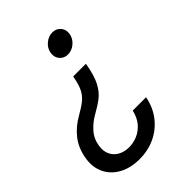

<svg xmlns="http://www.w3.org/2000/svg" viewBox="-219 -649 943 943"><g transform="rotate(-45 252.5 -178.0)"><path d="M329.1 -324.7 328.1 -319.3Q316.4 -252.9 297.1 -216.3Q277.8 -179.7 250.5 -158.7Q223.1 -137.7 186 -117.2Q150.9 -97.7 123.8 -67.6Q96.7 -37.6 89.8 4.9Q84.5 38.6 96.2 63.5Q107.9 88.4 132.6 102.1Q157.2 115.7 189.9 115.7Q218.8 115.7 247.3 103.8Q275.9 91.8 297.9 66.4Q319.8 41 329.1 0.5H421.9Q409.7 61.5 375.5 104.7Q341.3 147.9 292 170.7Q242.7 193.4 185.1 193.4Q122.1 193.4 77.1 168.5Q32.2 143.6 11.7 100.3Q-8.8 57.1 0.5 1.5Q10.3 -57.6 43.2 -99.6Q76.2 -141.6 127.9 -170.4Q162.6 -189.9 184.3 -207.5Q206.1 -225.1 219 -250.7Q231.9 -276.4 239.7 -319.3L240.7 -324.7ZM320.8 -550.3Q348.1 -550.3 364.3 -531.2Q380.4 -512.2 376 -484.9Q371.6 -457.5 349.1 -438.2Q326.7 -418.9 299.3 -418.9Q272.5 -418.9 256.3 -438.2Q240.2 -457.5 244.6 -484.9Q249 -512.2 271.5 -531.2Q293.9 -550.3 320.8 -550.3Z"/></g></svg>

Font: Inter
Style: Italic
Weight: 400
Italic angle: -9.3988°
Designer: Rasmus Andersson
Foundry: rsms
Version: Version 4.001;git-66647c0bb